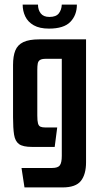

<svg xmlns="http://www.w3.org/2000/svg" viewBox="-20 -642 436 839"><path d="M87 177 74 92H208Q233 92 241.5 80.5Q250 69 250 39V-385H180Q163 -385 155 -380Q147 -375 145 -364.5Q143 -354 143 -336V-137Q143 -114 146 -103Q149 -92 156.5 -88.5Q164 -85 178 -85H230L219 0H120Q80 0 63 -12.5Q46 -25 41.5 -53.5Q37 -82 37 -130V-358Q37 -397 47 -421.5Q57 -446 82 -458Q107 -470 152 -470H356V67Q356 120 333.5 148.5Q311 177 253 177ZM194 -517Q153 -517 127.5 -531.5Q102 -546 90.5 -570Q79 -594 79 -622H146Q146 -599 158 -583.5Q170 -568 196 -568Q225 -568 237 -583.5Q249 -599 250 -622H316Q316 -576 287.5 -546.5Q259 -517 194 -517Z"/></svg>

Font: Smooch Sans
Style: Bold
Weight: 700
Designer: Robert E. Leuschke
Foundry: Robert E. Leuschke
Version: Version 1.010